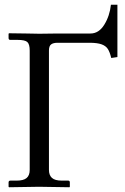

<svg xmlns="http://www.w3.org/2000/svg" viewBox="-20 -786 528 808"><path d="M145 -644C142.4 -644 137.7 -644.1 130.9 -644.3C124 -644.4 110.9 -644.7 91.6 -645C72.2 -645.3 47.7 -645.7 18.1 -646L16.1 -644V-626C16.1 -620.8 18.4 -618.2 22.9 -618.2H53.2C74.4 -618.2 88.3 -615.2 95 -609.1C101.6 -603.1 105 -591.1 105 -573.2V-70.8C105 -55.5 100.7 -44.2 92 -36.9C83.4 -29.5 69.3 -25.9 49.8 -25.9H23.9C18.7 -25.9 16.1 -23.3 16.1 -18.1V0L18.1 2L144 0C167.5 0 210.1 0.7 272 2L273.9 0V-18.1C273.9 -23.3 271.6 -25.9 267.1 -25.9H240.2C220.7 -25.9 206.8 -29.7 198.5 -37.4C190.2 -45 186 -56.2 186 -70.8V-573.2C186 -585.9 189 -594.6 195.1 -599.1C201.1 -603.7 210.1 -606 222.2 -606H356.9C378.4 -606 395.1 -603.8 407 -599.6C418.9 -595.4 427.7 -589 433.3 -580.6C439 -572.1 444 -559.2 448.2 -542L474.1 -545.9V-766.1H446.8C443.5 -734.9 434.2 -706.9 418.9 -682.1C403.6 -657.4 384.3 -645 360.8 -645H223.1Z"/></svg>

Font: Linux Biolinum G
Style: Bold
Weight: 700
Designer: Philipp H. Poll
Foundry: Philipp H. Poll
Version: Version 1.1.0